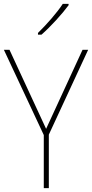

<svg xmlns="http://www.w3.org/2000/svg" viewBox="-20 -971 475 991"><path d="M334 -944V-951H304C274 -905 221 -845 176 -801V-792H194C242 -834 300 -898 334 -944ZM218 -306 29 -714H0L206 -274V0H232V-276L435 -714H406Z"/></svg>

Font: Noto Sans Gujarati UI SemiCondensed Thin
Style: Regular
Weight: 100
Width: 4
Designer: Jelle Bosma - Monotype Design Team, Universal Thirst
Foundry: Monotype Imaging Inc.
Version: Version 2.106